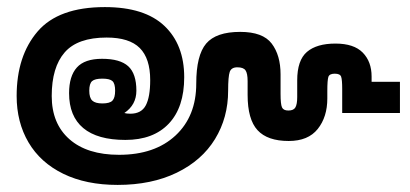

<svg xmlns="http://www.w3.org/2000/svg" viewBox="-20 -507 1156 542"><path d="M27 -236Q27 -349 86 -418Q145 -487 276 -487Q388 -487 444 -434Q500 -381 500 -289Q500 -204 456.5 -158Q413 -112 334 -112Q255 -112 215 -145.5Q175 -179 175 -244Q175 -292 197 -316.5Q219 -341 268 -341Q319 -341 342 -320Q365 -299 365 -251Q365 -211 331 -188Q337 -186 348 -186Q379 -186 391.5 -209.5Q404 -233 404 -281Q404 -342 374.5 -371.5Q345 -401 281 -401Q199 -401 162.5 -359Q126 -317 126 -236Q126 -158 176 -114Q226 -70 316 -70Q417 -70 475.5 -124.5Q534 -179 534 -271Q534 -351 562 -384Q590 -417 658 -417Q722 -417 747 -384Q772 -351 772 -297V-242Q772 -213 776 -204Q780 -195 794 -195Q809 -195 814 -204Q819 -213 819 -233V-280Q819 -337 846.5 -360.5Q874 -384 927 -384Q979 -384 1004 -358.5Q1029 -333 1029 -291V-276H1109V-188H946V-256Q946 -282 943 -290.5Q940 -299 925 -299Q910 -299 907 -290Q904 -281 904 -250V-229Q904 -177 877 -143Q850 -109 795 -109Q735 -109 707 -139.5Q679 -170 679 -239V-278Q679 -300 673 -308.5Q667 -317 650 -317Q633 -317 628.5 -304Q624 -291 624 -251Q624 -175 587 -114.5Q550 -54 479 -19.5Q408 15 312 15Q223 15 158.5 -16.5Q94 -48 60.5 -105Q27 -162 27 -236ZM305 -251Q305 -271 297.5 -278Q290 -285 269 -285Q248 -285 240 -278Q232 -271 232 -251Q232 -231 240.5 -223Q249 -215 269 -215Q290 -215 297.5 -223Q305 -231 305 -251Z"/></svg>

Font: Pridi Medium
Style: Regular
Weight: 500
Designer: Katatrad Team
Foundry: CadsonDemak
Version: Version 1.001